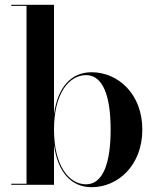

<svg xmlns="http://www.w3.org/2000/svg" viewBox="-20 -770 655 800"><path d="M90.5 -745.5V-4.5H27V0H205V-166.5C220 -55 275 10 362 10C470.5 10 573 -80 573 -230C573 -380 470.5 -469 362 -469C275 -469 220 -405 205 -293.5V-750H27V-745.5ZM205 -230C205 -381.5 268 -457 338.5 -457C409.5 -457 441 -369 441 -230C441 -91 409.5 -2 338.5 -2C268 -2 205 -78.5 205 -230Z"/></svg>

Font: Bodoni* 36pt Medium
Style: Regular
Weight: 500
Version: Version 2.3